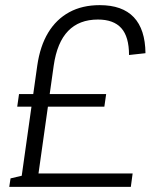

<svg xmlns="http://www.w3.org/2000/svg" viewBox="-20 -727 608 747"><path d="M125 -472Q136 -548 167.5 -600Q199 -652 249.5 -679.5Q300 -707 368 -707Q456 -707 500.5 -660Q545 -613 546 -520L482 -513Q482 -584 452 -617.5Q422 -651 361 -651Q288 -651 245 -606.5Q202 -562 189 -472L123 -4H59ZM21 -33 68 -44 110 -52H496L489 0H16ZM54 -361H393L386 -312H47Z"/></svg>

Font: Pathway Extreme SemiCondensed ExtraLight
Style: Italic
Weight: 250
Width: 4
Italic angle: -8°
Version: Version 1.001;gftools[0.9.26]